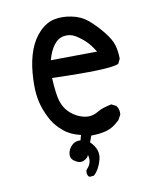

<svg xmlns="http://www.w3.org/2000/svg" viewBox="-77 -594 654 785"><g transform="rotate(-10 250.0 -201.0)"><path d="M232.4 130.9 226.6 127Q220.7 117.2 222.7 103.5L226.6 97.7Q250 74.2 240.2 41Q238.3 50.8 225.6 58.6Q212.9 66.4 201.2 64Q189.5 61.5 176.8 51.3Q164.1 41 167 22.5Q169.9 3.9 184.6 -10.3Q199.2 -24.4 220.7 -22.5L226.6 -43.9Q183.6 -53.7 156.2 -77.1Q128.9 -100.6 115.2 -123Q101.6 -145.5 90.3 -175.3Q79.1 -205.1 75.2 -240.7Q71.3 -276.4 75.7 -328.1Q80.1 -379.9 95.7 -421.9Q111.3 -463.9 139.6 -492.7Q168 -521.5 201.2 -528.3Q234.4 -535.2 272.9 -527.3Q311.5 -519.5 338.9 -496.6Q366.2 -473.6 393.6 -440.4Q420.9 -407.2 428.7 -380.9Q436.5 -354.5 436.5 -323.2L426.8 -303.7Q391.6 -286.1 150.4 -293.9Q154.3 -223.6 163.1 -196.3Q171.9 -168.9 189.9 -150.4Q208 -131.8 231 -122.1Q253.9 -112.3 273.4 -113.3Q293 -114.3 312 -126Q331.1 -137.7 370.1 -145.5L389.6 -135.7Q401.4 -120.1 399.4 -98.6L387.7 -77.1L372.1 -63.5Q350.6 -45.9 324.2 -40Q297.9 -34.2 267.6 -34.2L257.8 -7.8Q293.9 27.3 283.7 67.4Q273.4 107.4 250 128.9ZM350.6 -368.2Q331.1 -399.4 314 -415.5Q296.9 -431.6 275.4 -444.8Q253.9 -458 228.5 -454.1Q203.1 -450.2 185.5 -426.8Q168 -403.3 158.2 -366.2Z"/></g></svg>

Font: JasonHandwriting4
Style: Regular
Weight: 400
Version: Version 1.01.21